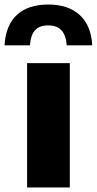

<svg xmlns="http://www.w3.org/2000/svg" viewBox="-66 -827 427 847"><path d="M53.5 0V-548.5H242V0ZM147 -807Q235 -807 285.5 -761Q336 -715 341 -627H228.5Q225 -672 205 -693.5Q185 -715 147 -715Q108 -715 88.8 -693.8Q69.5 -672.5 66 -627H-46Q-41 -715.5 8.5 -761.2Q58 -807 147 -807Z"/></svg>

Font: Encode Sans ExtraBold
Style: Regular
Weight: 800
Designer: Multiple Designers
Foundry: Impallari Type
Version: Version 2.000